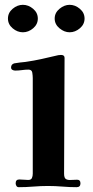

<svg xmlns="http://www.w3.org/2000/svg" viewBox="-20 -773 384 797"><path d="M314 -12Q314 4 298 4Q269 4 239 1.5Q209 -1 179 -1Q149 -1 118.5 1.5Q88 4 58 4Q51 4 48 -1.5Q45 -7 45 -12Q45 -28 60 -28Q70 -28 79 -27Q88 -26 97 -26Q109 -26 112.5 -34Q116 -42 116 -52V-449Q116 -459 114 -471.5Q112 -484 98 -484Q85 -484 71 -482Q57 -480 43 -480Q37 -480 31.5 -483Q26 -486 26 -493Q26 -506 39 -510Q50 -512 62.5 -513.5Q75 -515 86 -516Q121 -521 154.5 -528.5Q188 -536 222 -544Q225 -544 228 -544.5Q231 -545 233 -545Q248 -545 248 -533Q248 -413 247 -292.5Q246 -172 246 -52Q246 -34 254 -29.5Q262 -25 274.5 -26Q287 -27 300 -27Q314 -27 314 -12ZM137 -696Q137 -672 117.5 -655.5Q98 -639 75 -639Q52 -639 32.5 -655.5Q13 -672 13 -696Q13 -720 32.5 -736.5Q52 -753 75 -753Q98 -753 117.5 -736.5Q137 -720 137 -696ZM331 -696Q331 -672 311.5 -655.5Q292 -639 269 -639Q247 -639 227 -655.5Q207 -672 207 -696Q207 -720 227 -736.5Q247 -753 269 -753Q292 -753 311.5 -736.5Q331 -720 331 -696Z"/></svg>

Font: Kaisei Tokumin
Style: Bold
Weight: 700
Designer: Font-Kai, 金井和夫
Foundry: KAZUO KANAI
Version: Version 5.003